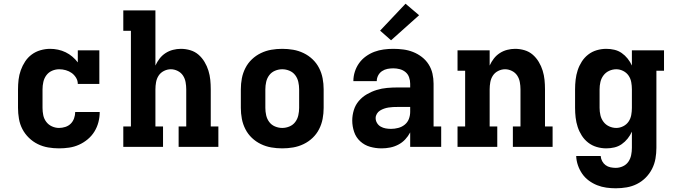

<svg xmlns="http://www.w3.org/2000/svg" viewBox="-20 -791 3640 1034"><path d="M298 8Q268 8 239 3Q210 -2 183.5 -15Q157 -28 135.5 -49Q114 -70 100.5 -96Q87 -122 82 -151.5Q77 -181 77 -210V-310Q77 -336 80 -362Q83 -388 92 -413Q101 -438 115.5 -460Q130 -482 151 -497.5Q172 -513 198 -520.5Q224 -528 250 -528Q271 -528 292.5 -523.5Q314 -519 333.5 -509.5Q353 -500 369.5 -486Q386 -472 399 -455V-520H515V-339H399Q399 -357 389.5 -372.5Q380 -388 366 -398Q352 -408 334.5 -413Q317 -418 299 -418Q279 -418 260.5 -410Q242 -402 230 -386Q218 -370 213.5 -350Q209 -330 209 -310V-210Q209 -190 213 -170.5Q217 -151 229 -135Q241 -119 259.5 -110.5Q278 -102 298 -102Q315 -102 332 -107.5Q349 -113 361 -125Q373 -137 379 -154Q385 -171 385 -188H517Q517 -160 510 -133Q503 -106 488.5 -82.5Q474 -59 452.5 -41Q431 -23 405.5 -11.5Q380 0 352.5 4Q325 8 298 8Z M644 0V-110H685V-625H644V-735H817V-438Q826 -458 839.5 -475.5Q853 -493 871.5 -505Q890 -517 911.5 -522.5Q933 -528 954 -528Q980 -528 1005 -520.5Q1030 -513 1049 -496.5Q1068 -480 1081.5 -457.5Q1095 -435 1102.5 -410.5Q1110 -386 1112.5 -361Q1115 -336 1115 -310V-110H1156V0H942V-110H983V-310Q983 -329 979.5 -348.5Q976 -368 965.5 -384Q955 -400 937 -409Q919 -418 900 -418Q881 -418 863 -409Q845 -400 834.5 -384Q824 -368 820.5 -348.5Q817 -329 817 -310V-110H858V0Z M1500 8Q1470 8 1441 3Q1412 -2 1385 -15Q1358 -28 1336.5 -48.5Q1315 -69 1301.5 -95.5Q1288 -122 1282.5 -151Q1277 -180 1277 -210V-310Q1277 -340 1282.5 -369Q1288 -398 1301.5 -424.5Q1315 -451 1336.5 -471.5Q1358 -492 1385 -505Q1412 -518 1441 -523Q1470 -528 1500 -528Q1530 -528 1559 -523Q1588 -518 1615 -505Q1642 -492 1663.5 -471.5Q1685 -451 1698.5 -424.5Q1712 -398 1717.5 -369Q1723 -340 1723 -310V-210Q1723 -180 1717.5 -151Q1712 -122 1698.5 -95.5Q1685 -69 1663.5 -48.5Q1642 -28 1615 -15Q1588 -2 1559 3Q1530 8 1500 8ZM1500 -102Q1520 -102 1539 -110Q1558 -118 1570 -134Q1582 -150 1586.5 -170Q1591 -190 1591 -210V-310Q1591 -330 1586.5 -350Q1582 -370 1570 -386Q1558 -402 1539 -410Q1520 -418 1500 -418Q1480 -418 1461 -410Q1442 -402 1430 -386Q1418 -370 1413.5 -350Q1409 -330 1409 -310V-210Q1409 -190 1413.5 -170Q1418 -150 1430 -134Q1442 -118 1461 -110Q1480 -102 1500 -102Z M2035 8H2034Q2003 8 1973 -0.5Q1943 -9 1920 -30Q1897 -51 1887 -81Q1877 -111 1877 -142Q1877 -170 1885.5 -198Q1894 -226 1912.5 -247.5Q1931 -269 1956 -283.5Q1981 -298 2008.5 -306.5Q2036 -315 2064.5 -317.5Q2093 -320 2121 -320H2189V-340Q2189 -358 2183 -375Q2177 -392 2163.5 -403Q2150 -414 2133 -418.5Q2116 -423 2098 -423Q2082 -423 2066.5 -420Q2051 -417 2037.5 -408Q2024 -399 2016.5 -384.5Q2009 -370 2009 -354H1883Q1883 -380 1891 -405Q1899 -430 1914 -451Q1929 -472 1950.5 -487.5Q1972 -503 1996 -512Q2020 -521 2046 -524.5Q2072 -528 2098 -528Q2125 -528 2152 -524.5Q2179 -521 2204.5 -511Q2230 -501 2252 -484Q2274 -467 2288.5 -444Q2303 -421 2309 -394.5Q2315 -368 2315 -340V-110H2356V0H2189V-78Q2178 -57 2162 -40Q2146 -23 2125 -12Q2104 -1 2081 3.5Q2058 8 2035 8ZM2086 -97Q2105 -97 2124.5 -102Q2144 -107 2159.5 -119.5Q2175 -132 2182 -150.5Q2189 -169 2189 -189V-215H2121Q2109 -215 2097 -214.5Q2085 -214 2072.5 -212Q2060 -210 2048.5 -206Q2037 -202 2026.5 -195.5Q2016 -189 2009.5 -178Q2003 -167 2003 -155Q2003 -141 2010.5 -128.5Q2018 -116 2030.5 -109Q2043 -102 2057 -99.5Q2071 -97 2086 -97ZM2086 -574 2027 -626 2164 -771 2237 -709Z M2444 0V-110H2485V-410H2444V-520H2617V-438Q2626 -458 2639.5 -475.5Q2653 -493 2671.5 -505Q2690 -517 2711.5 -522.5Q2733 -528 2754 -528Q2780 -528 2805 -520.5Q2830 -513 2849 -496.5Q2868 -480 2881.5 -457.5Q2895 -435 2902.5 -410.5Q2910 -386 2912.5 -361Q2915 -336 2915 -310V-110H2956V0H2742V-110H2783V-310Q2783 -329 2779.5 -348.5Q2776 -368 2765.5 -384Q2755 -400 2737 -409Q2719 -418 2700 -418Q2681 -418 2663 -409Q2645 -400 2634.5 -384Q2624 -368 2620.5 -348.5Q2617 -329 2617 -310V-110H2658V0Z M3296 223Q3271 223 3245.5 219.5Q3220 216 3196 206.5Q3172 197 3151 181.5Q3130 166 3115.5 145Q3101 124 3092.5 99.5Q3084 75 3083 49H3215Q3216 64 3223 77Q3230 90 3241.5 98.5Q3253 107 3267.5 110Q3282 113 3296 113Q3316 113 3334.5 104.5Q3353 96 3364 80Q3375 64 3379 44.5Q3383 25 3383 5V-82Q3374 -62 3360 -44.5Q3346 -27 3328 -14.5Q3310 -2 3288.5 3Q3267 8 3245 8Q3219 8 3193.5 0.5Q3168 -7 3147.5 -23Q3127 -39 3113 -61Q3099 -83 3091 -107.5Q3083 -132 3080 -158Q3077 -184 3077 -210V-310Q3077 -336 3080 -362Q3083 -388 3091 -412.5Q3099 -437 3113 -459Q3127 -481 3147.5 -497Q3168 -513 3193.5 -520.5Q3219 -528 3245 -528Q3267 -528 3288.5 -523Q3310 -518 3328 -505.5Q3346 -493 3360 -475.5Q3374 -458 3383 -438V-520H3556V-410H3515V5Q3515 34 3510 63Q3505 92 3491.5 118.5Q3478 145 3457 166Q3436 187 3410 200Q3384 213 3355 218Q3326 223 3296 223ZM3299 -102Q3318 -102 3336 -111Q3354 -120 3365 -136Q3376 -152 3379.5 -171.5Q3383 -191 3383 -210V-310Q3383 -329 3379.5 -348.5Q3376 -368 3365 -384Q3354 -400 3336 -409Q3318 -418 3299 -418Q3279 -418 3260.5 -409.5Q3242 -401 3230 -385Q3218 -369 3213.5 -349.5Q3209 -330 3209 -310V-210Q3209 -190 3213.5 -170.5Q3218 -151 3230 -135Q3242 -119 3260.5 -110.5Q3279 -102 3299 -102Z"/></svg>

Font: Iosevka Etoile Extrabold
Style: Regular
Weight: 800
Designer: Belleve Invis
Foundry: Belleve Invis
Version: Version 22.1.2; ttfautohint (v1.8.4)